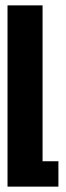

<svg xmlns="http://www.w3.org/2000/svg" viewBox="-20 -695 245 715"><path d="M8 0H197.5V-94.5H138.5V-675H8Z"/></svg>

Font: Anybody UltraCondensed
Style: Bold
Weight: 700
Width: 1
Version: Version 1.113;gftools[0.9.25]